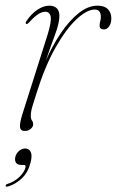

<svg xmlns="http://www.w3.org/2000/svg" viewBox="-21 -466 423 695"><path d="M74 -379.5Q70 -381.5 74.5 -389.5Q93 -417 115 -431.2Q137 -445.5 157.5 -445.5Q174 -445.5 184 -436.5Q194 -427.5 194 -408.5Q194 -382.5 178.2 -340.5Q162.5 -298.5 144.5 -245.5Q168 -300 198.8 -345.5Q229.5 -391 263.5 -418.2Q297.5 -445.5 332 -445.5Q357 -445.5 369.5 -432.8Q382 -420 382 -399Q382 -382 374.2 -370.8Q366.5 -359.5 355 -359.5Q339.5 -359.5 339.5 -373.5Q339.5 -381.5 341.8 -388.8Q344 -396 344 -404.5Q344 -431.5 322 -431.5Q294 -431.5 256.2 -396.5Q218.5 -361.5 180 -293.8Q141.5 -226 111 -128Q101.5 -98.5 96 -80.2Q90.5 -62 90.5 -46.5Q90.5 -35.5 94.8 -29.8Q99 -24 99 -16Q99 -7 90.2 0.5Q81.5 8 68.5 8Q53.5 8 51.5 -5.2Q49.5 -18.5 60 -52.5L150 -336.5Q166 -387.5 162.5 -405.5Q159 -423.5 142.5 -423.5Q132 -423.5 118.5 -415.5Q105 -407.5 85 -385.5Q77.5 -377.5 74 -379.5ZM56 131Q42 131 36.8 122.8Q31.5 114.5 34.5 102Q38 88.5 48.2 80Q58.5 71.5 70.5 71.5Q84.5 71.5 90.5 84.5Q96.5 97.5 89 124.5Q81 157 58.8 178.8Q36.5 200.5 8 209Q0.5 211 -0.5 206.5Q-1 202 5.5 200Q31 192 48.8 175Q66.5 158 71 141Q73.5 131 65 131Z"/></svg>

Font: Fraunces 72pt Thin
Style: Italic
Weight: 100
Italic angle: -16°
Version: Version 1.000;[b76b70a41]